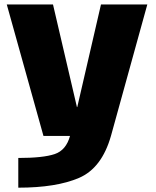

<svg xmlns="http://www.w3.org/2000/svg" viewBox="-20 -613 704 866"><path d="M176 0H480.5L644.5 -593H435.5L328.5 -130H327L219 -593H10.5ZM62.5 233.5Q233.5 233.5 336.2 189.5Q439 145.5 480.5 0L296 -0.5Q278.5 64.5 226.5 82Q174.5 99.5 62.5 99.5Z"/></svg>

Font: Anybody Thin ExtraBold
Style: Regular
Weight: 800
Version: Version 1.113;gftools[0.9.25]